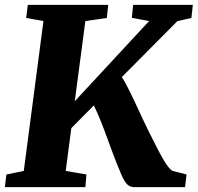

<svg xmlns="http://www.w3.org/2000/svg" viewBox="-35 -767 811 787"><path d="M-15.1 0H314.9L319.3 -51.8L234.4 -66.4L257.3 -241.7L349.6 -335C384.8 -264.2 416.5 -163.6 442.4 -99.6C473.1 -22.5 482.4 -3.4 511.7 0H723.6L729.5 -51.8L672.4 -66.4C649.4 -78.6 621.6 -134.8 575.2 -227.1C548.3 -279.8 493.7 -407.2 464.4 -451.2L692.4 -680.7L749.5 -693.4L755.4 -747.1H510.7L505.4 -693.8L576.2 -680.7L271.5 -352.1L314.9 -680.7L402.8 -693.4L408.7 -747.1H79.1L72.3 -693.4L143.1 -680.7L62.5 -66.4L-8.8 -51.8Z"/></svg>

Font: Merriweather
Style: Heavy Italic
Weight: 900
Italic angle: -7.5°
Designer: Eben Sorkin
Foundry: Eben Sorkin
Version: Version 1.001